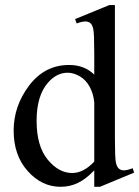

<svg xmlns="http://www.w3.org/2000/svg" viewBox="-20 -714 542 748"><path d="M347.2 -50.3Q314.5 -16.1 283.2 -1.2Q252 13.7 215.8 13.7Q142.6 13.7 87.9 -47.6Q33.2 -108.9 33.2 -205.1Q33.2 -301.3 93.8 -381.1Q154.3 -460.9 249.5 -460.9Q308.6 -460.9 347.2 -423.3V-505.9Q347.2 -582.5 343.5 -600.1Q339.8 -617.7 332 -624Q324.2 -630.4 312.5 -630.4Q299.8 -630.4 278.8 -622.6L272.5 -639.6L405.8 -694.3H427.7V-177.2Q427.7 -98.6 431.4 -81.3Q435.1 -64 443.1 -57.1Q451.2 -50.3 461.9 -50.3Q475.1 -50.3 497.1 -58.6L502.4 -41.5L369.6 13.7H347.2ZM347.2 -84.5V-314.9Q344.2 -348.1 329.6 -375.5Q314.9 -402.8 290.8 -416.7Q266.6 -430.7 243.7 -430.7Q200.7 -430.7 167 -392.1Q122.6 -341.3 122.6 -243.7Q122.6 -145 165.5 -92.5Q208.5 -40 261.2 -40Q305.7 -40 347.2 -84.5Z"/></svg>

Font: Jameel Khushkhati
Style: Regular
Weight: 400
Version: Version 3.5